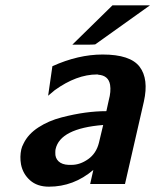

<svg xmlns="http://www.w3.org/2000/svg" viewBox="-20 -692 584 722"><path d="M252 -524 403 -672H544L338 -525Q328 -524 309 -524ZM60 -130Q62 -140 69 -153Q86 -188 124.5 -213Q163 -238 211.5 -250.5Q260 -263 301 -268.5Q342 -274 380 -274L389 -315Q398 -348 394 -373Q388 -408 350 -411Q349 -411 347 -412H345Q268 -412 186 -353L161 -332L177 -443Q274 -487 366 -487Q470 -487 505 -441Q540 -395 521 -310L450 0H319L331 -53Q257 10 164 10Q120 10 93 -14Q66 -38 59 -74Q54 -103 60 -130ZM189 -131Q188 -127 188 -118Q187 -98 200 -85.5Q213 -73 238 -72H249Q281 -72 311.5 -93.5Q342 -115 352 -155L368 -222Q206 -209 189 -131Z"/></svg>

Font: Coval
Style: ExtraBold Italic
Weight: 800
Foundry: Context Ltd
Version: Version 001.000